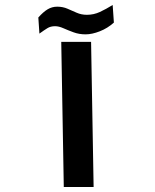

<svg xmlns="http://www.w3.org/2000/svg" viewBox="-20 -753 626 773"><path d="M236.8 0 226.6 -584.5H346.7L356.9 0ZM324.7 -614.7Q298.3 -614.7 275.9 -623Q253.4 -631.3 235.1 -639.4Q216.8 -647.5 201.7 -647.5Q183.6 -647.5 170.9 -639.6Q158.2 -631.8 138.7 -617.7L134.3 -682.6Q154.3 -705.1 171.9 -715.6Q189.5 -726.1 210.4 -726.1Q232.9 -726.1 251.5 -718Q270 -710 288.8 -701.7Q307.6 -693.4 330.1 -693.4Q357.4 -693.4 382.1 -704.8Q406.7 -716.3 433.6 -732.9L438.5 -662.1Q413.1 -639.2 381.8 -627Q350.6 -614.7 324.7 -614.7Z"/></svg>

Font: Cascadia Mono NF SemiBold
Style: Regular
Weight: 600
Monospace: yes
Designer: Aaron Bell
Foundry: Saja Typeworks
Version: Version 2404.023; ttfautohint (v1.8.4)